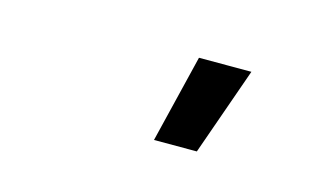

<svg xmlns="http://www.w3.org/2000/svg" viewBox="-36 -843 572 329"><g transform="rotate(15 250.0 -678.0)"><path d="M248 -600 286 -756H379L324 -600Z"/></g></svg>

Font: Iosevka SS18 Semibold
Style: Italic
Weight: 600
Italic angle: -9°
Monospace: yes
Designer: Belleve Invis
Foundry: Belleve Invis
Version: Version 25.1.1; ttfautohint (v1.8.4)